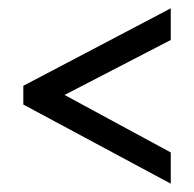

<svg xmlns="http://www.w3.org/2000/svg" viewBox="-20 -520 466 461"><path d="M390 -79 36 -269V-314L390 -500V-424L135 -292L390 -154Z"/></svg>

Font: Stick No Bills ExtraLight
Style: Regular
Weight: 400
Version: Version 2.000